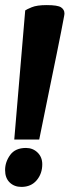

<svg xmlns="http://www.w3.org/2000/svg" viewBox="-38 -708 273 754"><path d="M18 -160 61 -667Q66 -671 86.5 -679.5Q107 -688 145 -688Q189 -688 202 -679Q215 -670 215 -656Q215 -655 215 -653Q215 -651 214 -646Q213 -641 211 -630Q208 -614 202 -583Q196 -552 185 -498Q174 -444 157 -361.5Q140 -279 116 -160ZM46 26Q18 26 0 8.5Q-18 -9 -18 -40Q-18 -72 2 -99.5Q22 -127 64 -127Q91 -127 109.5 -109Q128 -91 128 -63Q128 -26 106 0Q84 26 46 26Z"/></svg>

Font: Faustina ExtraBold
Style: Italic
Weight: 800
Italic angle: -8°
Designer: Alfonso Garcia
Foundry: http://www.omnibus-type.com
Version: Version 1.200